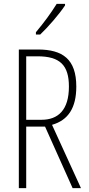

<svg xmlns="http://www.w3.org/2000/svg" viewBox="-20 -969 456 989"><path d="M315 -941V-949H272C240 -898 209 -856 165 -803V-791H187C226 -828 284 -894 315 -941ZM175 -714H77V0H115V-317H212L354 0H397L248 -326C332 -350 373 -414 373 -523C373 -664 303 -714 175 -714ZM173 -679C289 -679 335 -633 335 -523C335 -402 279 -352 194 -352H115V-679Z"/></svg>

Font: Noto Sans Thai Looped ExtraCondensed ExtraLight
Style: Regular
Weight: 200
Width: 2
Designer: Sasikarn Vongin, Ben Mitchell
Foundry: The Fontpad Ltd
Version: Version 1.001